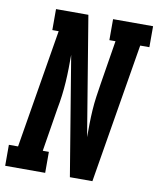

<svg xmlns="http://www.w3.org/2000/svg" viewBox="-102 -800 713 865"><g transform="rotate(10 254.5 -367.5)"><path d="M-19 0V-96H23L113 -639H84V-735H232L322 -191Q322 -222 322.5 -253Q323 -284 325 -315.5Q327 -347 331.5 -378.5Q336 -410 341 -441L373 -639H345V-735H528V-639H486L380 0H277L187 -544Q187 -513 186.5 -482Q186 -451 184 -419.5Q182 -388 178 -356.5Q174 -325 168 -294L136 -96H164V0Z"/></g></svg>

Font: Iosevka Curly Slab Oblique
Style: Bold
Weight: 700
Italic angle: -9°
Monospace: yes
Designer: Belleve Invis
Foundry: Belleve Invis
Version: Version 11.1.0; ttfautohint (v1.8.3)